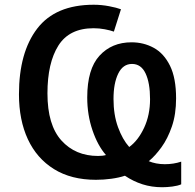

<svg xmlns="http://www.w3.org/2000/svg" viewBox="-20 -745 817 806"><path d="M719.2 -332Q719.2 -265.6 701.7 -214.4Q684.1 -163.1 657.7 -126.7Q631.3 -90.3 604.5 -68.4Q618.2 -62.5 635.5 -59.1Q652.8 -55.7 671.9 -55.7Q708.5 -55.7 740.7 -66.4V28.8Q726.1 35.2 703.4 38.1Q680.7 41 661.1 41Q616.7 41 577.9 28.6Q539.1 16.1 504.4 -7.3Q479.5 1 447.3 5.4Q415 9.8 382.8 9.8Q278.8 9.8 206.5 -35.2Q134.3 -80.1 96.9 -160.6Q59.6 -241.2 59.6 -349.1Q59.6 -524.9 136.2 -625Q212.9 -725.1 373.5 -725.1Q405.8 -725.1 437.7 -719Q469.7 -712.9 487.8 -706.1L458 -612.3Q442.9 -617.7 419.9 -622.1Q397 -626.5 373 -626.5Q271 -626.5 225.1 -553.7Q179.2 -481 179.2 -353Q179.2 -220.2 237.8 -155.3Q296.4 -90.3 391.6 -90.3Q411.6 -90.3 424.8 -94.2Q390.1 -133.8 368.2 -198.2Q346.2 -262.7 346.2 -335.9Q346.2 -455.1 397.7 -511.2Q449.2 -567.4 532.2 -567.4Q583 -567.4 625.5 -544.2Q668 -521 693.6 -469.2Q719.2 -417.5 719.2 -332ZM609.9 -328.6Q609.9 -397 591.1 -436.8Q572.3 -476.6 534.2 -476.6Q496.1 -476.6 476.3 -436Q456.5 -395.5 456.5 -329.6Q456.5 -263.2 475.3 -211.4Q494.1 -159.7 522.5 -127.9Q560.1 -155.3 585 -208.7Q609.9 -262.2 609.9 -328.6Z"/></svg>

Font: Open Sans SemiBold
Style: Regular
Weight: 600
Designer: Monotype Design Team
Foundry: Monotype Imaging Inc.
Version: Version 3.003; ttfautohint (v1.8.4)